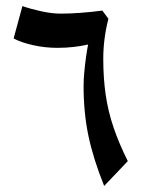

<svg xmlns="http://www.w3.org/2000/svg" viewBox="-20 -749 506 634"><path d="M324 -135Q288 -224 272 -300.5Q256 -377 256 -465Q256 -486 258.5 -512.5Q261 -539 264.5 -563.5Q268 -588 271 -602Q249 -597 223.5 -594Q198 -591 170 -591Q128 -591 88.5 -600Q49 -609 25 -622L54 -729Q79 -720 115 -712Q151 -704 180 -704Q210 -704 244.5 -706.5Q279 -709 318 -714L338 -687Q321 -621 321 -555Q321 -491 329 -436Q337 -381 355 -328Q373 -275 402 -217Z"/></svg>

Font: Noto Naskh Arabic UI Semi
Style: Bold
Weight: 700
Designer: Monotype Design Team, David Williams, Mohamad Dakak and Nizar Qandah
Foundry: Monotype Imaging Inc.
Version: Version 2.014; ttfautohint (v1.8.4.7-5d5b)